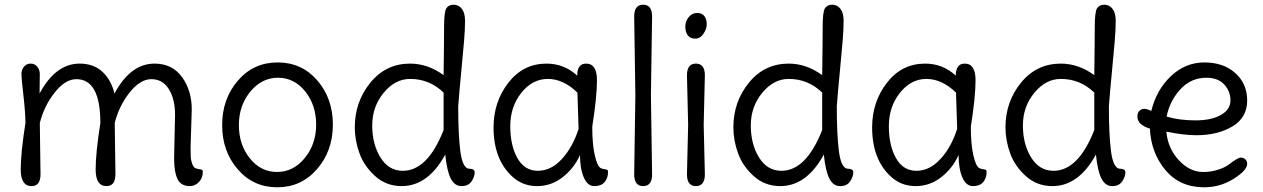

<svg xmlns="http://www.w3.org/2000/svg" viewBox="-20 -780 5363 815"><path d="M794 -315 789 -158Q789 -130 789.5 -115.5Q790 -101 795.5 -85.5Q801 -70 809 -66.5Q817 -63 825.5 -62Q834 -61 837.5 -59Q841 -57 841 -51Q841 -25 824.5 -7.5Q808 10 786 10Q748 10 733.5 -20Q719 -50 719 -108L723 -292Q723 -360 696.5 -402Q670 -444 622.5 -444Q575 -444 530 -387Q485 -330 467 -258L470 -41Q470 10 432 10Q386 10 386 -60.5Q386 -131 406 -258Q406 -444 304 -444Q257 -444 212 -387Q167 -330 149 -258L152 -41Q152 10 114 10Q68 10 68 -60.5Q68 -131 88 -258Q88 -300 79.5 -374Q71 -448 71 -465.5Q71 -483 81.5 -496.5Q92 -510 110 -510Q128 -510 138.5 -496.5Q149 -483 149 -466Q149 -449 148.5 -424.5Q148 -400 148 -383Q216 -510 318 -510Q377 -510 414.5 -475.5Q452 -441 466 -383Q534 -510 636 -510Q711 -510 752.5 -453Q794 -396 794 -315Z M1273.5 -109Q1322 -168 1322 -251Q1322 -334 1275.5 -392Q1229 -450 1160 -450Q1091 -450 1042.5 -391Q994 -332 994 -249Q994 -166 1040.5 -108Q1087 -50 1156 -50Q1225 -50 1273.5 -109ZM1158.5 -515Q1261 -515 1327 -438.5Q1393 -362 1393 -251Q1393 -140 1326 -62.5Q1259 15 1157 15Q1055 15 989 -61.5Q923 -138 923 -249Q923 -360 989.5 -437.5Q1056 -515 1158.5 -515Z M1863 -228V-387Q1803 -445 1721 -445Q1657 -445 1608.5 -386Q1560 -327 1560 -247.5Q1560 -168 1595 -111.5Q1630 -55 1690 -55Q1795 -55 1863 -228ZM1969 -64Q1995 -64 1995 -49Q1995 -30 1981.5 -10Q1968 10 1939 10Q1910 10 1893.5 -22Q1877 -54 1870 -124Q1797 10 1685 10Q1620 10 1573 -32Q1526 -74 1506 -129Q1486 -184 1486 -239Q1486 -348 1552 -429Q1618 -510 1721 -510Q1796 -510 1863 -461Q1865 -600 1865 -664.5Q1865 -729 1874.5 -744.5Q1884 -760 1905.5 -760Q1927 -760 1940.5 -742.5Q1954 -725 1954 -691Q1954 -657 1950 -607.5Q1946 -558 1938 -476.5Q1930 -395 1925 -329Q1925 -207 1934 -138Q1943 -69 1969 -64Z M2494 -242Q2494 -167 2505 -119.5Q2516 -72 2531 -66Q2537 -63 2545.5 -62Q2554 -61 2557.5 -59Q2561 -57 2561 -51Q2561 -24 2546.5 -7Q2532 10 2503 10Q2474 10 2458 -27Q2442 -64 2442 -122Q2417 -66 2368.5 -28Q2320 10 2259.5 10Q2199 10 2155 -30Q2075 -103 2075 -239Q2075 -348 2138 -429Q2201 -510 2300 -510Q2375 -510 2430 -459Q2430 -510 2468 -510Q2514 -510 2514 -439.5Q2514 -369 2494 -242ZM2436 -233 2431 -387Q2371 -445 2305.5 -445Q2240 -445 2193 -386Q2146 -327 2146 -244.5Q2146 -162 2176.5 -108.5Q2207 -55 2263 -55Q2319 -55 2365 -105Q2411 -155 2436 -233Z M2743 -375 2748 -40Q2748 10 2710 10Q2672 10 2672 -40L2677 -375L2672 -710Q2672 -760 2710 -760Q2748 -760 2748 -710Z M2939 -725Q2960 -725 2970 -711.5Q2980 -698 2980 -677.5Q2980 -657 2966 -636.5Q2952 -616 2931 -616Q2910 -616 2899.5 -630Q2889 -644 2889 -667Q2889 -690 2903.5 -707.5Q2918 -725 2939 -725ZM2967 -250 2972 -40Q2972 10 2934 10Q2896 10 2896 -40L2901 -250L2896 -460Q2896 -510 2934 -510Q2972 -510 2972 -460Z M3470 -228V-387Q3410 -445 3328 -445Q3264 -445 3215.5 -386Q3167 -327 3167 -247.5Q3167 -168 3202 -111.5Q3237 -55 3297 -55Q3402 -55 3470 -228ZM3576 -64Q3602 -64 3602 -49Q3602 -30 3588.5 -10Q3575 10 3546 10Q3517 10 3500.5 -22Q3484 -54 3477 -124Q3404 10 3292 10Q3227 10 3180 -32Q3133 -74 3113 -129Q3093 -184 3093 -239Q3093 -348 3159 -429Q3225 -510 3328 -510Q3403 -510 3470 -461Q3472 -600 3472 -664.5Q3472 -729 3481.5 -744.5Q3491 -760 3512.5 -760Q3534 -760 3547.5 -742.5Q3561 -725 3561 -691Q3561 -657 3557 -607.5Q3553 -558 3545 -476.5Q3537 -395 3532 -329Q3532 -207 3541 -138Q3550 -69 3576 -64Z M4101 -242Q4101 -167 4112 -119.5Q4123 -72 4138 -66Q4144 -63 4152.5 -62Q4161 -61 4164.5 -59Q4168 -57 4168 -51Q4168 -24 4153.5 -7Q4139 10 4110 10Q4081 10 4065 -27Q4049 -64 4049 -122Q4024 -66 3975.5 -28Q3927 10 3866.5 10Q3806 10 3762 -30Q3682 -103 3682 -239Q3682 -348 3745 -429Q3808 -510 3907 -510Q3982 -510 4037 -459Q4037 -510 4075 -510Q4121 -510 4121 -439.5Q4121 -369 4101 -242ZM4043 -233 4038 -387Q3978 -445 3912.5 -445Q3847 -445 3800 -386Q3753 -327 3753 -244.5Q3753 -162 3783.5 -108.5Q3814 -55 3870 -55Q3926 -55 3972 -105Q4018 -155 4043 -233Z M4625 -228V-387Q4565 -445 4483 -445Q4419 -445 4370.5 -386Q4322 -327 4322 -247.5Q4322 -168 4357 -111.5Q4392 -55 4452 -55Q4557 -55 4625 -228ZM4731 -64Q4757 -64 4757 -49Q4757 -30 4743.5 -10Q4730 10 4701 10Q4672 10 4655.5 -22Q4639 -54 4632 -124Q4559 10 4447 10Q4382 10 4335 -32Q4288 -74 4268 -129Q4248 -184 4248 -239Q4248 -348 4314 -429Q4380 -510 4483 -510Q4558 -510 4625 -461Q4627 -600 4627 -664.5Q4627 -729 4636.5 -744.5Q4646 -760 4667.5 -760Q4689 -760 4702.5 -742.5Q4716 -725 4716 -691Q4716 -657 4712 -607.5Q4708 -558 4700 -476.5Q4692 -395 4687 -329Q4687 -207 4696 -138Q4705 -69 4731 -64Z M5101 -450Q5035 -450 4990 -400.5Q4945 -351 4932 -285Q4987 -269 5054.5 -269Q5122 -269 5162.5 -292Q5203 -315 5203 -354Q5203 -393 5176.5 -421.5Q5150 -450 5101 -450ZM5058 -206Q5006 -206 4931 -221Q4937 -151 4983.5 -100.5Q5030 -50 5087 -50Q5121 -50 5150 -59.5Q5179 -69 5194 -80Q5234 -111 5246.5 -111Q5259 -111 5266.5 -103.5Q5274 -96 5274 -85Q5274 -57 5216.5 -21Q5159 15 5092 15Q4988 15 4927 -58Q4866 -131 4861 -234Q4808 -250 4808 -286Q4808 -301 4816.5 -309.5Q4825 -318 4837 -318Q4849 -318 4867 -309Q4889 -399 4950.5 -457Q5012 -515 5092.5 -515Q5173 -515 5223.5 -470Q5274 -425 5274 -353Q5274 -281 5211.5 -243.5Q5149 -206 5058 -206Z"/></svg>

Font: Delius
Style: Regular
Weight: 400
Designer: Natalia Raices
Foundry: Natalia Raices
Version: Version 1.001